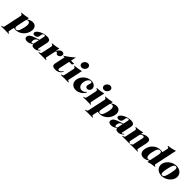

<svg xmlns="http://www.w3.org/2000/svg" viewBox="434 -2793 5064 5064"><g transform="rotate(45 2965.5 -261.0)"><path d="M67.9 -345.2Q71.3 -362.3 68.8 -373Q66.4 -383.8 60.3 -390.6Q54.2 -397.5 46.4 -400.9Q38.6 -404.3 32 -407Q25.4 -409.7 21 -412.4Q16.6 -415 17.6 -419.9Q19 -425.8 31.7 -427Q44.4 -428.2 73 -430.4Q101.6 -432.6 147.7 -439Q193.8 -445.3 262.2 -461.9L249 -399.9Q286.6 -428.7 326.9 -445.3Q367.2 -461.9 412.6 -461.9Q449.7 -461.9 479 -448.7Q508.3 -435.5 526.6 -409.7Q544.9 -383.8 550.5 -344.7Q556.2 -305.7 544.9 -253.9Q532.7 -196.8 502.2 -148.9Q471.7 -101.1 429.7 -66.2Q387.7 -31.2 337.6 -11.7Q287.6 7.8 236.3 7.8Q215.3 7.8 197.5 5.1Q179.7 2.4 164.1 -2L132.8 147Q130.4 159.2 133.1 166.3Q135.7 173.3 141.4 177.2Q147 181.2 154.1 182.9Q161.1 184.6 167.2 186.3Q173.3 188 177.2 190.4Q181.2 192.9 179.7 198.2Q178.7 202.1 176.3 205.1Q173.8 208 167 208Q138.2 208 106 207Q73.7 206.1 35.2 206.1Q-2.9 206.1 -35.6 207Q-68.4 208 -96.7 208Q-103.5 208 -105.2 205.1Q-106.9 202.1 -106 198.2Q-105 192.9 -100.1 190.4Q-95.2 188 -88.4 186.3Q-81.5 184.6 -73.7 182.9Q-65.9 181.2 -58.6 177.2Q-51.3 173.3 -45.4 166.3Q-39.6 159.2 -37.1 147ZM188.5 -116.2Q182.1 -86.4 183.1 -65.9Q184.1 -45.4 190.7 -33Q197.3 -20.5 208.5 -15.1Q219.7 -9.8 233.4 -9.8Q250 -9.8 265.6 -17.1Q281.2 -24.4 296.4 -46.9Q311.5 -69.3 326.4 -110.8Q341.3 -152.3 356 -221.2Q374.5 -308.1 358.9 -354Q343.3 -399.9 301.3 -399.9Q281.7 -399.9 269.3 -393.6Q256.8 -387.2 244.1 -377.9Z M858.9 -235.8Q833.5 -226.6 815.9 -216.3Q798.3 -206.1 786.6 -194.1Q774.9 -182.1 768.3 -168.2Q761.7 -154.3 757.8 -137.2Q752.4 -112.3 752 -96.2Q751.5 -80.1 754.6 -70.8Q757.8 -61.5 764.6 -57.9Q771.5 -54.2 781.2 -54.2Q793.9 -54.2 805.2 -61.3Q816.4 -68.4 824.7 -75.2ZM893.1 -397Q895.5 -409.2 895.3 -417Q895 -424.8 892.3 -429.4Q889.6 -434.1 884.3 -436Q878.9 -438 871.6 -438Q847.7 -438 829.3 -425.8Q811 -413.6 806.2 -391.1Q802.2 -374 800.3 -355.5Q798.3 -336.9 794.4 -318.8Q791 -302.2 782.2 -288.1Q773.4 -273.9 760.5 -263.7Q747.6 -253.4 730.5 -247.8Q713.4 -242.2 693.4 -242.2Q651.9 -242.2 637.7 -258.8Q623.5 -275.4 629.4 -303.2Q633.8 -323.2 649.4 -342.8Q665 -362.3 688.7 -379.9Q712.4 -397.5 742.4 -412.4Q772.5 -427.2 805.7 -438.2Q838.9 -449.2 873.3 -455.6Q907.7 -461.9 940.4 -461.9Q981.4 -461.9 1008.1 -453.6Q1034.7 -445.3 1049.1 -429.2Q1063.5 -413.1 1066.2 -389.6Q1068.8 -366.2 1062.5 -335.9L1005.4 -66.9Q1003.4 -58.1 1006.3 -53Q1009.3 -47.9 1017.6 -47.9Q1027.8 -47.9 1035.4 -53.5Q1043 -59.1 1049.3 -65.9Q1055.7 -72.8 1060.8 -78.4Q1065.9 -84 1071.8 -84Q1075.7 -84 1077.6 -81.1Q1079.6 -78.1 1078.6 -75.2Q1078.1 -71.3 1068.1 -57.9Q1058.1 -44.4 1038.6 -29.8Q1019 -15.1 989.5 -3.7Q960 7.8 919.9 7.8Q895.5 7.8 878.7 3.4Q861.8 -1 850.8 -9.3Q839.8 -17.6 834.5 -29.3Q829.1 -41 827.6 -56.2Q780.3 -23.9 740.5 -8.1Q700.7 7.8 663.1 7.8Q631.8 7.8 611.1 -0.2Q590.3 -8.3 578.9 -21.5Q567.4 -34.7 564.2 -50.8Q561 -66.9 564.5 -83Q568.8 -102.5 577.4 -117.9Q585.9 -133.3 600.8 -146.7Q615.7 -160.2 637.9 -172.4Q660.2 -184.6 692.1 -197.3Q724.1 -210 766.4 -224.4Q808.6 -238.8 863.3 -256.8Z M1210.9 -345.2Q1214.4 -362.3 1211.9 -373Q1209.5 -383.8 1203.4 -390.6Q1197.3 -397.5 1189.5 -400.9Q1181.6 -404.3 1175 -407Q1168.5 -409.7 1164.1 -412.4Q1159.7 -415 1160.6 -419.9Q1162.1 -425.8 1174.6 -427Q1187 -428.2 1214.8 -430.4Q1242.7 -432.6 1287.4 -439Q1332 -445.3 1397.5 -461.9L1374.5 -354H1376.5Q1392.1 -377.9 1406.5 -397.7Q1420.9 -417.5 1436.8 -431.9Q1452.6 -446.3 1470.7 -454.1Q1488.8 -461.9 1512.2 -461.9Q1531.2 -461.9 1545.4 -456.5Q1559.6 -451.2 1568.4 -441.2Q1577.1 -431.2 1580.1 -416.5Q1583 -401.9 1579.1 -382.8Q1575.7 -367.7 1567.9 -353Q1560.1 -338.4 1548.1 -326.9Q1536.1 -315.4 1520.5 -308.6Q1504.9 -301.8 1486.3 -301.8Q1472.7 -301.8 1463.6 -305.4Q1454.6 -309.1 1448.2 -314.7Q1441.9 -320.3 1437.5 -326.9Q1433.1 -333.5 1428.7 -339.1Q1424.3 -344.7 1419.2 -348.4Q1414.1 -352.1 1406.7 -352.1Q1393.1 -352.1 1385 -340.8Q1377 -329.6 1372.6 -310.1L1319.3 -59.1Q1316.9 -46.9 1319.6 -39.8Q1322.3 -32.7 1327.9 -28.6Q1333.5 -24.4 1340.8 -22.7Q1348.1 -21 1354.2 -19.5Q1360.4 -18.1 1364 -15.6Q1367.7 -13.2 1366.7 -7.8Q1365.7 -3.9 1363 -1Q1360.4 2 1353.5 2Q1324.7 2 1292.7 1Q1260.7 0 1222.7 0Q1184.6 0 1151.4 1Q1118.2 2 1089.8 2Q1083 2 1081.3 -1Q1079.6 -3.9 1080.6 -7.8Q1081.5 -13.2 1086.4 -15.6Q1091.3 -18.1 1098.1 -19.5Q1105 -21 1112.8 -22.7Q1120.6 -24.4 1127.9 -28.6Q1135.3 -32.7 1141.1 -39.8Q1147 -46.9 1149.4 -59.1Z M1961.4 -454.1 1928.7 -397.9H1828.6L1767.1 -108.9Q1759.8 -74.2 1766.6 -59.1Q1773.4 -43.9 1799.3 -43.9Q1822.8 -43.9 1842.5 -58.6Q1862.3 -73.2 1880.9 -99.1Q1887.7 -107.9 1891.1 -114Q1894.5 -120.1 1901.4 -120.1Q1905.3 -120.1 1907 -116.9Q1908.7 -113.8 1907.7 -108.9Q1906.7 -104.5 1901.9 -94Q1897 -83.5 1887.5 -70.6Q1877.9 -57.6 1863.3 -43.7Q1848.6 -29.8 1827.6 -18.3Q1806.6 -6.8 1778.8 0.5Q1751 7.8 1715.8 7.8Q1680.2 7.8 1654.8 1.5Q1629.4 -4.9 1614.3 -18.8Q1599.1 -32.7 1594.7 -54.9Q1590.3 -77.1 1597.2 -108.9L1659.2 -397.9H1597.2Q1630.9 -418.9 1667.5 -444.1Q1704.1 -469.2 1740.5 -496.3Q1776.9 -523.4 1810.8 -551.5Q1844.7 -579.6 1872.6 -606L1840.3 -454.1Z M2088.4 -622.1Q2092.8 -643.1 2104.5 -661.4Q2116.2 -679.7 2132.6 -693.1Q2148.9 -706.5 2168.9 -714.4Q2189 -722.2 2210 -722.2Q2231 -722.2 2247.3 -714.4Q2263.7 -706.5 2274.4 -693.1Q2285.2 -679.7 2288.8 -661.4Q2292.5 -643.1 2288.1 -622.1Q2283.7 -601.1 2272.2 -582.8Q2260.7 -564.5 2244.4 -551Q2228 -537.6 2208 -529.8Q2188 -522 2167 -522Q2146 -522 2129.6 -529.8Q2113.3 -537.6 2102.5 -551Q2091.8 -564.5 2087.9 -582.8Q2084 -601.1 2088.4 -622.1ZM2153.3 -59.1Q2150.9 -46.9 2153.6 -39.8Q2156.2 -32.7 2161.9 -28.6Q2167.5 -24.4 2174.8 -22.7Q2182.1 -21 2188.2 -19.5Q2194.3 -18.1 2198 -15.6Q2201.7 -13.2 2200.7 -7.8Q2199.7 -3.9 2197 -1Q2194.3 2 2187.5 2Q2159.2 2 2127 1Q2094.7 0 2056.6 0Q2018.6 0 1985.6 1Q1952.6 2 1923.8 2Q1917 2 1915.3 -1Q1913.6 -3.9 1914.6 -7.8Q1915.5 -13.2 1920.4 -15.6Q1925.3 -18.1 1932.1 -19.5Q1939 -21 1946.8 -22.7Q1954.6 -24.4 1961.9 -28.6Q1969.2 -32.7 1975.1 -39.8Q1981 -46.9 1983.4 -59.1L2044.9 -345.2Q2048.3 -362.3 2045.9 -373Q2043.5 -383.8 2037.4 -390.6Q2031.2 -397.5 2023.4 -400.9Q2015.6 -404.3 2009 -407Q2002.4 -409.7 1998 -412.4Q1993.7 -415 1994.6 -419.9Q1996.1 -425.8 2008.8 -427Q2021.5 -428.2 2050 -430.4Q2078.6 -432.6 2124.8 -439Q2170.9 -445.3 2239.3 -461.9Z M2295.4 -216.8Q2306.6 -270.5 2337.2 -315.4Q2367.7 -360.4 2409.2 -393.1Q2450.7 -425.8 2499 -443.8Q2547.4 -461.9 2594.2 -461.9Q2642.1 -461.9 2676.3 -447.5Q2710.4 -433.1 2731 -410.9Q2751.5 -388.7 2759 -362.1Q2766.6 -335.4 2761.2 -311Q2756.8 -289.6 2747.3 -273.9Q2737.8 -258.3 2725.1 -248Q2712.4 -237.8 2697.3 -232.9Q2682.1 -228 2665.5 -228Q2650.4 -228 2637.5 -233.4Q2624.5 -238.8 2616.5 -249.3Q2608.4 -259.8 2605.5 -275.1Q2602.5 -290.5 2606.9 -311Q2612.3 -335 2620.1 -357.9Q2627.9 -380.9 2631.3 -396Q2636.7 -420.9 2625.5 -432.4Q2614.3 -443.8 2591.3 -443.8Q2573.2 -443.8 2555.2 -432.6Q2537.1 -421.4 2521.5 -402.3Q2505.9 -383.3 2493.7 -357.9Q2481.4 -332.5 2475.6 -304.2Q2464.8 -253.9 2470.5 -215.6Q2476.1 -177.2 2492.7 -151.6Q2509.3 -126 2534.7 -113Q2560.1 -100.1 2588.4 -100.1Q2613.8 -100.1 2631.8 -105Q2649.9 -109.9 2662.8 -116.9Q2675.8 -124 2684.3 -132.6Q2692.9 -141.1 2699.2 -148.2Q2705.6 -155.3 2710.4 -160.2Q2715.3 -165 2720.7 -165Q2730.5 -165 2728 -154.8Q2726.6 -148.4 2718.3 -133.8Q2710 -119.1 2694.8 -101.1Q2679.7 -83 2658 -63.7Q2636.2 -44.4 2607.9 -28.6Q2579.6 -12.7 2544.9 -2.4Q2510.3 7.8 2469.2 7.8Q2428.7 7.8 2392.1 -6.8Q2355.5 -21.5 2330.1 -49.8Q2304.7 -78.1 2294.2 -120.1Q2283.7 -162.1 2295.4 -216.8Z M2921.4 -622.1Q2925.8 -643.1 2937.5 -661.4Q2949.2 -679.7 2965.6 -693.1Q2981.9 -706.5 3002 -714.4Q3022 -722.2 3043 -722.2Q3064 -722.2 3080.3 -714.4Q3096.7 -706.5 3107.4 -693.1Q3118.2 -679.7 3121.8 -661.4Q3125.5 -643.1 3121.1 -622.1Q3116.7 -601.1 3105.2 -582.8Q3093.8 -564.5 3077.4 -551Q3061 -537.6 3041 -529.8Q3021 -522 3000 -522Q2979 -522 2962.6 -529.8Q2946.3 -537.6 2935.5 -551Q2924.8 -564.5 2920.9 -582.8Q2917 -601.1 2921.4 -622.1ZM2986.3 -59.1Q2983.9 -46.9 2986.6 -39.8Q2989.3 -32.7 2994.9 -28.6Q3000.5 -24.4 3007.8 -22.7Q3015.1 -21 3021.2 -19.5Q3027.3 -18.1 3031 -15.6Q3034.7 -13.2 3033.7 -7.8Q3032.7 -3.9 3030 -1Q3027.3 2 3020.5 2Q2992.2 2 2960 1Q2927.7 0 2889.6 0Q2851.6 0 2818.6 1Q2785.6 2 2756.8 2Q2750 2 2748.3 -1Q2746.6 -3.9 2747.6 -7.8Q2748.5 -13.2 2753.4 -15.6Q2758.3 -18.1 2765.1 -19.5Q2772 -21 2779.8 -22.7Q2787.6 -24.4 2794.9 -28.6Q2802.2 -32.7 2808.1 -39.8Q2814 -46.9 2816.4 -59.1L2877.9 -345.2Q2881.3 -362.3 2878.9 -373Q2876.5 -383.8 2870.4 -390.6Q2864.3 -397.5 2856.4 -400.9Q2848.6 -404.3 2842 -407Q2835.4 -409.7 2831.1 -412.4Q2826.7 -415 2827.6 -419.9Q2829.1 -425.8 2841.8 -427Q2854.5 -428.2 2883.1 -430.4Q2911.6 -432.6 2957.8 -439Q3003.9 -445.3 3072.3 -461.9Z M3196.8 -345.2Q3200.2 -362.3 3197.8 -373Q3195.3 -383.8 3189.2 -390.6Q3183.1 -397.5 3175.3 -400.9Q3167.5 -404.3 3160.9 -407Q3154.3 -409.7 3149.9 -412.4Q3145.5 -415 3146.5 -419.9Q3147.9 -425.8 3160.6 -427Q3173.3 -428.2 3201.9 -430.4Q3230.5 -432.6 3276.6 -439Q3322.8 -445.3 3391.1 -461.9L3377.9 -399.9Q3415.5 -428.7 3455.8 -445.3Q3496.1 -461.9 3541.5 -461.9Q3578.6 -461.9 3607.9 -448.7Q3637.2 -435.5 3655.5 -409.7Q3673.8 -383.8 3679.4 -344.7Q3685.1 -305.7 3673.8 -253.9Q3661.6 -196.8 3631.1 -148.9Q3600.6 -101.1 3558.6 -66.2Q3516.6 -31.2 3466.6 -11.7Q3416.5 7.8 3365.2 7.8Q3344.2 7.8 3326.4 5.1Q3308.6 2.4 3293 -2L3261.7 147Q3259.3 159.2 3262 166.3Q3264.6 173.3 3270.3 177.2Q3275.9 181.2 3283 182.9Q3290 184.6 3296.1 186.3Q3302.2 188 3306.2 190.4Q3310.1 192.9 3308.6 198.2Q3307.6 202.1 3305.2 205.1Q3302.7 208 3295.9 208Q3267.1 208 3234.9 207Q3202.6 206.1 3164.1 206.1Q3126 206.1 3093.3 207Q3060.5 208 3032.2 208Q3025.4 208 3023.7 205.1Q3022 202.1 3022.9 198.2Q3023.9 192.9 3028.8 190.4Q3033.7 188 3040.5 186.3Q3047.4 184.6 3055.2 182.9Q3063 181.2 3070.3 177.2Q3077.6 173.3 3083.5 166.3Q3089.4 159.2 3091.8 147ZM3317.4 -116.2Q3311 -86.4 3312 -65.9Q3313 -45.4 3319.6 -33Q3326.2 -20.5 3337.4 -15.1Q3348.6 -9.8 3362.3 -9.8Q3378.9 -9.8 3394.5 -17.1Q3410.2 -24.4 3425.3 -46.9Q3440.4 -69.3 3455.3 -110.8Q3470.2 -152.3 3484.9 -221.2Q3503.4 -308.1 3487.8 -354Q3472.2 -399.9 3430.2 -399.9Q3410.6 -399.9 3398.2 -393.6Q3385.7 -387.2 3373 -377.9Z M3987.8 -235.8Q3962.4 -226.6 3944.8 -216.3Q3927.2 -206.1 3915.5 -194.1Q3903.8 -182.1 3897.2 -168.2Q3890.6 -154.3 3886.7 -137.2Q3881.3 -112.3 3880.9 -96.2Q3880.4 -80.1 3883.5 -70.8Q3886.7 -61.5 3893.6 -57.9Q3900.4 -54.2 3910.2 -54.2Q3922.9 -54.2 3934.1 -61.3Q3945.3 -68.4 3953.6 -75.2ZM4022 -397Q4024.4 -409.2 4024.2 -417Q4023.9 -424.8 4021.2 -429.4Q4018.6 -434.1 4013.2 -436Q4007.8 -438 4000.5 -438Q3976.6 -438 3958.3 -425.8Q3939.9 -413.6 3935.1 -391.1Q3931.2 -374 3929.2 -355.5Q3927.2 -336.9 3923.3 -318.8Q3919.9 -302.2 3911.1 -288.1Q3902.3 -273.9 3889.4 -263.7Q3876.5 -253.4 3859.4 -247.8Q3842.3 -242.2 3822.3 -242.2Q3780.8 -242.2 3766.6 -258.8Q3752.4 -275.4 3758.3 -303.2Q3762.7 -323.2 3778.3 -342.8Q3793.9 -362.3 3817.6 -379.9Q3841.3 -397.5 3871.3 -412.4Q3901.4 -427.2 3934.6 -438.2Q3967.8 -449.2 4002.2 -455.6Q4036.6 -461.9 4069.3 -461.9Q4110.4 -461.9 4137 -453.6Q4163.6 -445.3 4178 -429.2Q4192.4 -413.1 4195.1 -389.6Q4197.8 -366.2 4191.4 -335.9L4134.3 -66.9Q4132.3 -58.1 4135.3 -53Q4138.2 -47.9 4146.5 -47.9Q4156.7 -47.9 4164.3 -53.5Q4171.9 -59.1 4178.2 -65.9Q4184.6 -72.8 4189.7 -78.4Q4194.8 -84 4200.7 -84Q4204.6 -84 4206.5 -81.1Q4208.5 -78.1 4207.5 -75.2Q4207 -71.3 4197 -57.9Q4187 -44.4 4167.5 -29.8Q4147.9 -15.1 4118.4 -3.7Q4088.9 7.8 4048.8 7.8Q4024.4 7.8 4007.6 3.4Q3990.7 -1 3979.7 -9.3Q3968.8 -17.6 3963.4 -29.3Q3958 -41 3956.5 -56.2Q3909.2 -23.9 3869.4 -8.1Q3829.6 7.8 3792 7.8Q3760.7 7.8 3740 -0.2Q3719.2 -8.3 3707.8 -21.5Q3696.3 -34.7 3693.1 -50.8Q3689.9 -66.9 3693.4 -83Q3697.8 -102.5 3706.3 -117.9Q3714.8 -133.3 3729.7 -146.7Q3744.6 -160.2 3766.8 -172.4Q3789.1 -184.6 3821 -197.3Q3853 -210 3895.3 -224.4Q3937.5 -238.8 3992.2 -256.8Z M4333 -345.2Q4336.4 -362.3 4333.7 -373Q4331.1 -383.8 4325.2 -390.6Q4319.3 -397.5 4311.5 -400.9Q4303.7 -404.3 4296.9 -407Q4290 -409.7 4285.6 -412.4Q4281.2 -415 4282.2 -419.9Q4283.7 -425.8 4296.4 -427Q4309.1 -428.2 4337.6 -430.4Q4366.2 -432.6 4412.6 -439Q4459 -445.3 4527.3 -461.9L4512.7 -393.1Q4543 -413.1 4567.1 -426.5Q4591.3 -439.9 4612.3 -447.8Q4633.3 -455.6 4652.6 -458.7Q4671.9 -461.9 4692.4 -461.9Q4730 -461.9 4752 -450.9Q4773.9 -439.9 4784.2 -420.2Q4794.4 -400.4 4794.4 -373Q4794.4 -345.7 4787.6 -313L4733.4 -59.1Q4731 -46.9 4733.6 -39.8Q4736.3 -32.7 4741.9 -28.6Q4747.6 -24.4 4754.9 -22.7Q4762.2 -21 4768.3 -19.5Q4774.4 -18.1 4778.1 -15.6Q4781.7 -13.2 4780.8 -7.8Q4779.8 -3.9 4777.1 -1Q4774.4 2 4767.6 2Q4738.8 2 4706.8 1Q4674.8 0 4636.7 0Q4598.1 0 4566.2 1Q4534.2 2 4511.7 2Q4504.9 2 4503.2 -1Q4501.5 -3.9 4502.4 -7.8Q4503.9 -15.6 4512.2 -17.8Q4520.5 -20 4530.8 -22.9Q4541 -25.9 4550.3 -33.2Q4559.6 -40.5 4563.5 -59.1L4623 -339.8Q4627 -356.4 4625.2 -367.9Q4623.5 -379.4 4618.4 -386.5Q4613.3 -393.6 4605.5 -396.7Q4597.7 -399.9 4588.9 -399.9Q4579.1 -399.9 4568.4 -396.7Q4557.6 -393.6 4546.9 -387.9Q4536.1 -382.3 4525.6 -375.2Q4515.1 -368.2 4505.9 -360.8L4441.4 -59.1Q4439 -46.9 4441.2 -39.8Q4443.4 -32.7 4448 -28.6Q4452.6 -24.4 4458.7 -22.7Q4464.8 -21 4470 -19.5Q4475.1 -18.1 4478.3 -15.6Q4481.4 -13.2 4480.5 -7.8Q4479.5 -3.9 4477.1 -1Q4474.6 2 4467.8 2Q4444.8 2 4413.8 1Q4382.8 0 4344.7 0Q4306.2 0 4273.2 1Q4240.2 2 4211.4 2Q4204.6 2 4203.1 -1Q4201.7 -3.9 4202.6 -7.8Q4203.6 -13.2 4208.5 -15.6Q4213.4 -18.1 4220.2 -19.5Q4227.1 -21 4234.9 -22.7Q4242.7 -24.4 4250 -28.6Q4257.3 -32.7 4263.2 -39.8Q4269 -46.9 4271.5 -59.1Z M5285.6 -611.8Q5288.6 -624.5 5285.4 -632.1Q5282.2 -639.6 5276.4 -644.3Q5270.5 -648.9 5262.9 -651.6Q5255.4 -654.3 5249 -656.2Q5242.7 -658.2 5238.5 -660.6Q5234.4 -663.1 5235.4 -668Q5236.8 -673.8 5242.4 -676Q5248 -678.2 5259.8 -679.7Q5271.5 -681.2 5290 -683.1Q5308.6 -685.1 5335.4 -690.2Q5362.3 -695.3 5398.2 -704.6Q5434.1 -713.9 5480.5 -730L5346.7 -100.1Q5343.3 -83.5 5350.8 -74.7Q5358.4 -65.9 5368.7 -60.8Q5378.9 -55.7 5387.5 -52.5Q5396 -49.3 5395 -43.9Q5394 -39.6 5379.9 -38.1Q5365.7 -36.6 5336.4 -33Q5307.1 -29.3 5262 -20.5Q5216.8 -11.7 5153.8 7.8L5167 -54.2Q5129.4 -25.4 5089.4 -8.8Q5049.3 7.8 5003.9 7.8Q4966.8 7.8 4936 -3.7Q4905.3 -15.1 4885.7 -40Q4866.2 -64.9 4860.4 -104.5Q4854.5 -144 4866.7 -200.2Q4879.4 -259.8 4909.7 -308.1Q4939.9 -356.4 4982.2 -390.6Q5024.4 -424.8 5075.2 -443.4Q5126 -461.9 5180.2 -461.9Q5221.2 -461.9 5251 -450.2ZM5225.1 -328.1Q5231.9 -360.4 5231.7 -382.6Q5231.4 -404.8 5225.3 -418.2Q5219.2 -431.6 5207.5 -437.7Q5195.8 -443.8 5180.2 -443.8Q5162.1 -443.8 5146 -437Q5129.9 -430.2 5115 -410.2Q5100.1 -390.1 5086.4 -353Q5072.8 -315.9 5059.6 -254.9Q5048.8 -203.1 5048.3 -165.8Q5047.9 -128.4 5055.7 -103.8Q5063.5 -79.1 5078.6 -67.1Q5093.8 -55.2 5113.3 -54.2Q5134.3 -54.2 5146.7 -60.5Q5159.2 -66.9 5171.9 -76.2Z M5460 -227.1Q5470.2 -273.9 5499.3 -316.4Q5528.3 -358.9 5570.8 -391.4Q5613.3 -423.8 5665.5 -442.9Q5717.8 -461.9 5773.9 -461.9Q5830.1 -461.9 5874.3 -442.9Q5918.5 -423.8 5947 -391.4Q5975.6 -358.9 5986.6 -316.4Q5997.6 -273.9 5987.3 -227.1Q5977.5 -180.2 5948.2 -137.7Q5918.9 -95.2 5876.7 -62.7Q5834.5 -30.3 5782.2 -11.2Q5730 7.8 5673.8 7.8Q5617.7 7.8 5573.5 -11.2Q5529.3 -30.3 5500.7 -62.7Q5472.2 -95.2 5461.2 -137.7Q5450.2 -180.2 5460 -227.1ZM5651.4 -227.1Q5641.6 -180.7 5637 -147.2Q5632.3 -113.8 5631.8 -90.3Q5631.3 -66.9 5634.5 -52.2Q5637.7 -37.6 5644 -29.5Q5650.4 -21.5 5659.4 -18.8Q5668.5 -16.1 5679.2 -16.1Q5695.3 -16.1 5710 -22.9Q5724.6 -29.8 5738.8 -52Q5752.9 -74.2 5766.8 -116Q5780.8 -157.7 5795.4 -227.1Q5810.1 -296.4 5814 -338.1Q5817.9 -379.9 5813 -402.1Q5808.1 -424.3 5796.4 -431.2Q5784.7 -438 5768.6 -438Q5757.8 -438 5747.8 -435.3Q5737.8 -432.6 5728 -424.6Q5718.3 -416.5 5708.7 -401.9Q5699.2 -387.2 5689.7 -363.8Q5680.2 -340.3 5670.7 -306.9Q5661.1 -273.4 5651.4 -227.1Z"/></g></svg>

Font: XB Zar
Style: Bold Italic
Weight: 700
Italic angle: -12°
Designer: Behnam
Foundry: Irmug
Version: Version 8.005 2009